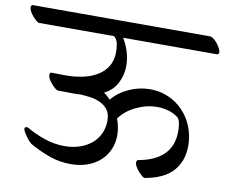

<svg xmlns="http://www.w3.org/2000/svg" viewBox="-107 -784 1075 910"><g transform="rotate(10 430.0 -329.5)"><path d="M87 -38Q84 -40 76.5 -48Q69 -56 61.5 -66.5Q54 -77 48 -87Q42 -97 42 -104Q42 -112 52 -112H57Q100 -87 147 -71Q194 -55 243 -55Q282 -55 315 -66Q348 -77 372 -97Q396 -117 409.5 -145.5Q423 -174 423 -209Q423 -242 408.5 -261Q394 -280 371.5 -290.5Q349 -301 323.5 -304.5Q298 -308 275 -309H274Q265 -308 255.5 -308Q246 -308 237 -308Q218 -308 200 -308.5Q182 -309 165 -309Q159 -311 150.5 -318.5Q142 -326 134 -335.5Q126 -345 120 -355.5Q114 -366 114 -375Q114 -383 120 -387Q137 -387 154.5 -386.5Q172 -386 190 -386Q231 -386 269.5 -393.5Q308 -401 339 -419Q370 -437 388.5 -466Q407 -495 407 -538Q407 -555 403 -576.5Q399 -598 384 -609H22Q16 -611 7.5 -618.5Q-1 -626 -9 -635.5Q-17 -645 -23 -655.5Q-29 -666 -29 -675Q-29 -683 -23 -687H835Q842 -686 851.5 -678.5Q861 -671 869 -660.5Q877 -650 883 -639Q889 -628 889 -620Q889 -611 880 -609H428Q446 -580 456 -546.5Q466 -513 466 -480Q466 -436 446 -397Q426 -358 384 -337Q401 -326 416 -309Q449 -348 497.5 -369.5Q546 -391 597 -391Q646 -391 687 -372.5Q728 -354 758 -322Q788 -290 804.5 -247.5Q821 -205 821 -158Q821 -85 778.5 -36.5Q736 12 642 28Q636 26 627.5 18.5Q619 11 611 1.5Q603 -8 597 -18.5Q591 -29 591 -38Q591 -46 597 -50Q762 -79 762 -216Q762 -218 762 -226.5Q762 -235 760.5 -246Q759 -257 755.5 -268Q752 -279 745 -284Q723 -300 697.5 -307Q672 -314 645 -314Q594 -314 544.5 -290.5Q495 -267 466 -227Q481 -187 481 -149Q481 -112 467.5 -80.5Q454 -49 428.5 -25.5Q403 -2 367 11Q331 24 286 24Q232 24 182.5 6Q133 -12 87 -38Z"/></g></svg>

Font: Asar
Style: Regular
Weight: 400
Designer: Eben Sorkin
Foundry: Eben Sorkin, Pria Ravichandran
Version: Version 1.003; ttfautohint (v1.3) -l 8 -r 50 -G 0 -x 0 -H 45